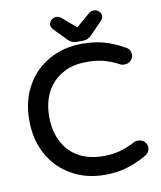

<svg xmlns="http://www.w3.org/2000/svg" viewBox="-95 -940 868 1034"><g transform="rotate(-10 339.5 -423.5)"><path d="M321 -735 254 -804Q244 -817 244 -829Q244 -843 256 -854Q268 -865 283 -865Q298 -865 308 -857L384 -792Q387 -790 386 -790Q386 -790 388 -792L464 -857Q474 -865 488 -865Q504 -865 516 -854Q528 -843 528 -829Q528 -817 518 -804L451 -735Q430 -714 404 -714H367Q342 -714 321 -735ZM90 -530Q135 -610 215 -654.5Q295 -699 396 -699Q460 -699 513 -684.5Q566 -670 622 -638Q650 -626 650 -594Q650 -576 636 -562.5Q622 -549 601 -549Q585 -549 579 -554Q533 -578 493.5 -588Q454 -598 404 -598Q321 -598 268 -565Q212 -533 182.5 -475.5Q153 -418 153 -341Q153 -266 182 -208Q211 -148 268.5 -115.5Q326 -83 404 -83Q453 -83 493 -93.5Q533 -104 579 -128Q585 -133 601 -133Q622 -133 636 -119.5Q650 -106 650 -88Q650 -59 622 -44Q565 -12 512 3Q459 18 396 18Q294 18 217 -26Q135 -71 89.5 -152.5Q44 -234 44 -341Q44 -450 90 -530Z"/></g></svg>

Font: 寒蝉全圆体 Bold
Style: Regular
Weight: 700
Designer: Warren2060
      Designed by Motoya company      

      [Varela Round]
      Joe Prince(Latin component); Avraham Cornf
Foundry: ChillType
Version: Version 3.200